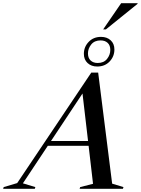

<svg xmlns="http://www.w3.org/2000/svg" viewBox="-102 -1175 877 1195"><path d="M596 -32 666.5 -10.5 663 0H393.5L397 -10.5L477 -31L449.5 -267.5H195.5L40.5 -34L118 -10.5L114.5 0H-82.5L-79 -10.5L5 -35.5L466 -723H509ZM215.5 -297.5H446L411.5 -593ZM527 -945.5Q563.5 -945.5 586.8 -924.2Q610 -903 610 -867Q610 -823.5 580.2 -792.2Q550.5 -761 503 -761Q466.5 -761 443.2 -782.5Q420 -804 420 -840Q420 -883 449.8 -914.2Q479.5 -945.5 527 -945.5ZM506 -783Q544 -783 564.2 -808.2Q584.5 -833.5 584.5 -864.5Q584.5 -893 568 -908.2Q551.5 -923.5 524 -923.5Q486 -923.5 465.8 -898.2Q445.5 -873 445.5 -842.5Q445.5 -814 462 -798.5Q478.5 -783 506 -783ZM540 -992 652 -1155H754.5L754 -1151L557 -992Z"/></svg>

Font: Newsreader 72pt Medium
Style: Italic
Weight: 500
Italic angle: -17°
Designer: Hugues Gentile
Foundry: Production Type
Version: Version 1.003; ttfautohint (v1.8.3)